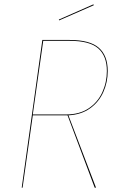

<svg xmlns="http://www.w3.org/2000/svg" viewBox="-20 -864 547 884"><path d="M295 -333 422 0H416L291 -333H286H131L84 0H80L175 -680H301Q394 -680 435 -644Q476 -608 476 -537Q476 -485 455.5 -439.5Q435 -394 394.5 -365Q354 -336 295 -333ZM472 -537Q472 -606 432.5 -641Q393 -676 301 -676H179L131 -337H285Q346 -337 388 -365Q430 -393 451 -439Q472 -485 472 -537ZM412 -840 252 -770 251 -774 410 -844Z"/></svg>

Font: Fira Sans Condensed Four
Style: Italic
Weight: 100
Width: 3
Italic angle: -8°
Designer: bBox Type GmbH & Carrois Corporate GbR & Edenspiekermann AG
Foundry: bBox Type GmbH & Carrois Corporate GbR & Edenspiekermann AG
Version: Version 4.301